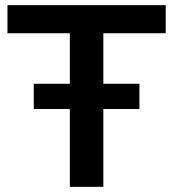

<svg xmlns="http://www.w3.org/2000/svg" viewBox="-20 -725 671 745"><path d="M251 0V-596H9V-705H623V-596H381V0ZM111 -302V-400H521V-302Z"/></svg>

Font: Nunito Sans 11pt
Style: Bold
Weight: 700
Version: Version 3.101;gftools[0.9.27]